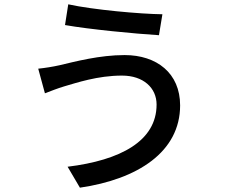

<svg xmlns="http://www.w3.org/2000/svg" viewBox="-20 -814 1040 889"><path d="M705 -330C705 -161 538 -72 293 -42L350 55C618 16 814 -111 814 -326C814 -475 706 -559 557 -559C441 -559 328 -529 256 -512C225 -505 187 -499 157 -496L188 -382C214 -392 247 -405 277 -414C333 -430 431 -464 545 -464C644 -464 705 -407 705 -330ZM296 -794 281 -698C395 -678 603 -658 716 -651L732 -748C631 -749 409 -769 296 -794Z"/></svg>

Font: Noto Sans CJK HK Medium
Style: Regular
Weight: 500
Designer: Ryoko NISHIZUKA 西塚涼子 (kana, bopomofo & ideographs); Paul D. Hunt (Latin, Greek & Cyrillic); Sandoll Communications 산돌커뮤니
Foundry: Adobe
Version: Version 2.004;hotconv 1.0.118;makeotfexe 2.5.65603